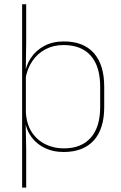

<svg xmlns="http://www.w3.org/2000/svg" viewBox="-20 -684 554 876"><path d="M270 9.5Q220 9.5 180.2 -11Q140.5 -31.5 117 -68.5Q93.5 -105.5 93 -155.5H87L98 -172Q101 -117.5 125.2 -80.8Q149.5 -44 187.8 -25.5Q226 -7 271 -7Q351 -7 394 -55.5Q437 -104 437 -196V-288.5Q437 -381 394.2 -429.8Q351.5 -478.5 269.5 -478.5Q223.5 -478.5 187 -459Q150.5 -439.5 127 -404.5Q103.5 -369.5 96 -323L87 -341.5H92.5Q97.5 -384 120.2 -418.8Q143 -453.5 181.5 -474.2Q220 -495 271.5 -495Q361 -495 408.2 -441.8Q455.5 -388.5 455.5 -288.5V-196Q455.5 -96 407.8 -43.2Q360 9.5 270 9.5ZM99.5 172H81V-664.5H99.5V-495.5L97.5 -356L98 -346.5V-138L97 -130.5L99.5 0Z"/></svg>

Font: Anek Devanagari Thin
Style: Regular
Weight: 250
Designer: Kailash Malviya (Devanagari) & Yesha Goshar (Latin)
Foundry: Ek Type
Version: Version 1.003